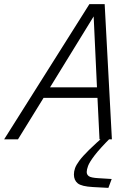

<svg xmlns="http://www.w3.org/2000/svg" viewBox="-40 -675 674 930"><path d="M118 -201 151 -252H452L467 -201ZM47 0H-20L393 -655H433V-627L184 -222ZM502 0H442L431 -224L412 -631L422 -655H467ZM318 170Q318 155 323.5 139.5Q329 124 344.5 103Q360 82 391.5 51Q423 20 476 -26L500 -12Q443 45 418 78Q393 111 386.5 129Q380 147 380 158Q380 171 390.5 178.5Q401 186 436 188L501 192L485 235L410 231Q355 228 336.5 213Q318 198 318 170Z"/></svg>

Font: Intel One Mono Light
Style: Italic
Weight: 300
Italic angle: -16°
Monospace: yes
Designer: Fred Shallcrass
Foundry: Frere-Jones Type LLC
Version: Version 1.004